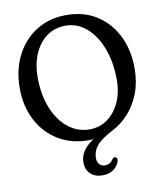

<svg xmlns="http://www.w3.org/2000/svg" viewBox="-98 -787 914 1087"><g transform="rotate(-10 358.5 -244.0)"><path d="M358.5 -709Q456.5 -709 530.2 -662.5Q604 -616 645.2 -534Q686.5 -452 686.5 -344.5Q686.5 -267.5 662.8 -204.2Q639 -141 597.5 -94.2Q556 -47.5 503 -20.5Q432.5 16.5 407.5 48Q382.5 79.5 382.5 116.5Q382.5 142 395.2 154.8Q408 167.5 426.5 167.5Q439.5 167.5 451.8 161.5Q464 155.5 472 141.5Q481.5 129.5 490 131.5Q496 132.5 499.8 139Q503.5 145.5 500 157Q494 181 468.5 200.8Q443 220.5 404.5 220.5Q360 220.5 334.2 195.8Q308.5 171 308.5 130.5Q308.5 60 388 10Q373 11 360.5 11Q260.5 11 185.5 -35Q110.5 -81 68.5 -161.8Q26.5 -242.5 26.5 -346.5Q26.5 -450.5 67.8 -532.5Q109 -614.5 183.8 -661.8Q258.5 -709 358.5 -709ZM576 -298.5Q576 -399.5 546 -479Q516 -558.5 463.2 -604.5Q410.5 -650.5 342 -650.5Q279 -650.5 233 -616Q187 -581.5 162 -522.8Q137 -464 137 -391Q137 -288 168.8 -210.8Q200.5 -133.5 254.8 -91Q309 -48.5 376 -48.5Q433.5 -48.5 478.5 -80.2Q523.5 -112 549.8 -168.5Q576 -225 576 -298.5Z"/></g></svg>

Font: Fraunces 144pt S100
Style: Regular
Weight: 400
Version: Version 1.000; ttfautohint (v1.8.3)